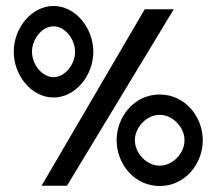

<svg xmlns="http://www.w3.org/2000/svg" viewBox="-20 -611 721 642"><path d="M26 -438C26 -359 85 -285 159 -285C233 -285 292 -359 292 -438C292 -517 233 -591 159 -591C85 -591 26 -517 26 -438ZM87 -438C87 -481 121 -523 159 -523C197 -523 231 -481 231 -438C231 -395 197 -353 159 -353C121 -353 87 -395 87 -438ZM119 10H204L561 -580H464ZM370 -142C370 -63 429 11 514 11C599 11 658 -63 658 -142C658 -221 599 -295 514 -295C429 -295 370 -221 370 -142ZM431 -142C431 -185 470 -227 514 -227C558 -227 597 -185 597 -142C597 -99 558 -57 514 -57C470 -57 431 -99 431 -142Z"/></svg>

Font: Charger Sport
Style: SeBdExt
Weight: 600
Designer: Jasper
Foundry: Cannot Into Space Fonts
Version: Version 1.1